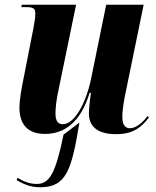

<svg xmlns="http://www.w3.org/2000/svg" viewBox="-20 -556 658 810"><path d="M470 10C544 10 578 -21 608 -60L603 -67C582 -39 554 -15 528 -15C507 -15 496 -31 496 -64C496 -84 500 -114 506 -146L586 -536H428L366 -232C346 -129 297 -32 245 -32C225 -32 214 -45 214 -78C214 -98 218 -139 227 -177L301 -536H72L70 -526H91C125 -526 129 -517 129 -498C129 -486 127 -469 121 -437L77 -213C70 -179 62 -133 62 -102C62 -42 88 9 169 9C251 9 319 -38 358 -164H364C361 -152 355 -97 355 -78C355 -33 379 10 470 10ZM149 234C259 234 282 164 315 -39L248 12C214 178 188 220 135 220C105 220 80 210 54 194L50 204C85 224 113 234 149 234Z"/></svg>

Font: Noto Serif Display Condensed ExtraBold
Style: Italic
Weight: 800
Width: 3
Italic angle: -12°
Designer: Monotype Design Team
Foundry: Monotype Imaging Inc.
Version: Version 2.009